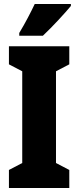

<svg xmlns="http://www.w3.org/2000/svg" viewBox="-20 -947 394 967"><path d="M337 -917V-927H155C134 -883 109 -834 77 -781V-767H196C246 -814 309 -883 337 -917ZM329 0V-91L262 -126V-588L329 -623V-714H25V-623L92 -588V-126L25 -91V0Z"/></svg>

Font: Noto Sans Gujarati ExtraCondensed Black
Style: Regular
Weight: 900
Width: 2
Designer: Jelle Bosma - Monotype Design Team, Universal Thirst
Foundry: Monotype Imaging Inc.
Version: Version 2.106